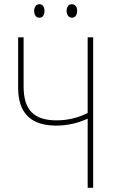

<svg xmlns="http://www.w3.org/2000/svg" viewBox="-20 -891 547 911"><path d="M142 -839C142 -822 150 -807 167 -807C183 -807 191 -820 191 -839C191 -857 183 -871 167 -871C150 -871 142 -856 142 -839ZM296 -840C296 -822 305 -807 321 -807C338 -807 346 -821 346 -840C346 -858 337 -871 321 -871C305 -871 296 -856 296 -840ZM396 0H422V-714H396V-355C347 -330 298 -320 248 -320C140 -320 92 -370 92 -481V-714H66V-475C66 -355 126 -295 247 -295C298 -295 348 -306 396 -328Z"/></svg>

Font: Noto Sans Condensed Thin
Style: Regular
Weight: 100
Width: 3
Designer: Monotype Design Team
Foundry: Monotype Imaging Inc.
Version: Version 2.013